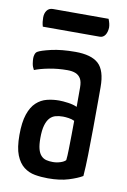

<svg xmlns="http://www.w3.org/2000/svg" viewBox="-79 -713 512 772"><g transform="rotate(10 177.0 -327.0)"><path d="M172 10Q144 10 118.5 5.5Q93 1 73 -14.5Q53 -30 41 -60Q29 -90 29 -142Q29 -194 40 -226.5Q51 -259 70 -276.5Q89 -294 113 -300Q137 -306 162 -306Q178 -306 199.5 -303Q221 -300 236 -293Q236 -293 236 -307Q236 -321 236 -339.5Q236 -358 236 -372Q236 -396 228.5 -408.5Q221 -421 207.5 -426.5Q194 -432 174 -432Q135 -432 99 -425Q63 -418 41 -409Q34 -421 32 -433.5Q30 -446 30 -456Q30 -463 32.5 -471Q35 -479 41 -483Q54 -491 95 -500.5Q136 -510 193 -510Q258 -510 287.5 -483Q317 -456 317 -388V-335Q317 -278 316.5 -220.5Q316 -163 315 -112.5Q314 -62 311 -24Q291 -12 256 -1Q221 10 172 10ZM180 -58Q196 -58 211 -63Q226 -68 232 -75Q234 -91 234.5 -119Q235 -147 235.5 -178Q236 -209 236 -236Q226 -241 212.5 -243Q199 -245 189 -245Q173 -245 159.5 -241.5Q146 -238 136 -227.5Q126 -217 120 -197Q114 -177 114 -144Q114 -117 118.5 -100Q123 -83 132 -73.5Q141 -64 153 -61Q165 -58 180 -58ZM46 -587Q43 -597 42 -606Q41 -615 41 -624Q41 -641 49.5 -652.5Q58 -664 74 -664H301Q305 -654 307 -645.5Q309 -637 309 -629Q308 -610 300 -598.5Q292 -587 278 -587Z"/></g></svg>

Font: Yanone Kaffeesatz ExtraLight
Style: Regular
Weight: 400
Version: Version 2.003